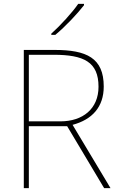

<svg xmlns="http://www.w3.org/2000/svg" viewBox="-20 -972 617 992"><path d="M414 -945V-952H384C355 -909 290 -838 245 -798V-792H266C319 -836 379 -900 414 -945ZM262 -714H103V0H129V-320H327L518 0H551L355 -327C456 -354 516 -419 516 -525C516 -673 427 -714 262 -714ZM257 -689C413 -689 489 -652 489 -524C489 -410 408 -345 292 -345H129V-689Z"/></svg>

Font: Noto Sans Gujarati UI Thin
Style: Regular
Weight: 100
Designer: Jelle Bosma - Monotype Design Team, Universal Thirst
Foundry: Monotype Imaging Inc.
Version: Version 2.106